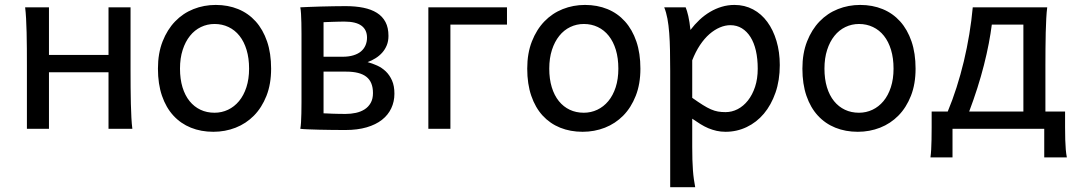

<svg xmlns="http://www.w3.org/2000/svg" viewBox="-20 -528 4427 787"><path d="M90.3 -258.8Q90.3 -294.4 90.1 -329.1Q89.8 -363.8 89.1 -394.8Q88.4 -425.8 86.9 -452.4Q85.4 -479 83 -498H180.7V-302.7H424.8V-498H515.1V-239.3Q515.1 -203.6 515.4 -168.9Q515.6 -134.3 516.4 -103Q517.1 -71.8 518.6 -45.4Q520 -19 522.5 0H424.8V-231.9H180.7V0H90.3Z M627.4 -246.6Q627.4 -309.6 646.5 -358.2Q665.5 -406.7 697.8 -440.2Q730 -473.6 772.9 -490.7Q815.9 -507.8 864.3 -507.8Q914.6 -507.8 956.3 -490.7Q998 -473.6 1028.1 -440.2Q1058.1 -406.7 1074.7 -358.2Q1091.3 -309.6 1091.3 -246.6Q1091.3 -183.6 1072.3 -135.3Q1053.2 -86.9 1021 -54.2Q988.8 -21.5 945.8 -4.6Q902.8 12.2 854.5 12.2Q804.2 12.2 762.5 -4.6Q720.7 -21.5 690.7 -54.2Q660.6 -86.9 644 -135.3Q627.4 -183.6 627.4 -246.6ZM717.8 -246.6Q717.8 -204.1 728 -170.4Q738.3 -136.7 757.1 -113.5Q775.9 -90.3 801.8 -78.1Q827.6 -65.9 859.4 -65.9Q888.7 -65.9 914.6 -78.1Q940.4 -90.3 959.7 -113.5Q979 -136.7 990 -170.4Q1001 -204.1 1001 -246.6Q1001 -289.6 990.7 -323.5Q980.5 -357.4 961.7 -381.1Q942.9 -404.8 916.7 -417.2Q890.6 -429.7 859.4 -429.7Q829.6 -429.7 803.7 -417.2Q777.8 -404.8 758.8 -381.1Q739.7 -357.4 728.8 -323.5Q717.8 -289.6 717.8 -246.6Z M1306.2 -295.4H1384.3Q1409.7 -295.4 1428.7 -301.3Q1447.8 -307.1 1460 -317.6Q1472.2 -328.1 1478.3 -342.5Q1484.4 -356.9 1484.4 -373.5Q1484.4 -405.8 1461.7 -422.6Q1439 -439.5 1391.6 -439.5Q1381.8 -439.5 1369.1 -439.2Q1356.4 -439 1344.2 -438.5Q1332 -438 1321.8 -437.7Q1311.5 -437.5 1306.2 -437ZM1596.7 -144Q1596.7 -111.3 1583.7 -84Q1570.8 -56.6 1545.7 -36.9Q1520.5 -17.1 1482.9 -6.1Q1445.3 4.9 1396.5 4.9Q1370.6 4.9 1343.3 4.6Q1315.9 4.4 1290.5 3.7Q1265.1 2.9 1244.4 2.2Q1223.6 1.5 1210.9 0Q1212.9 -10.3 1213.9 -26.4Q1214.8 -42.5 1215.3 -63Q1215.8 -83.5 1215.8 -107.2Q1215.8 -130.9 1215.8 -156.2V-341.8Q1215.8 -366.7 1215.8 -390.4Q1215.8 -414.1 1215.3 -434.6Q1214.8 -455.1 1213.9 -471.4Q1212.9 -487.8 1210.9 -498Q1222.2 -498.5 1244.4 -499.5Q1266.6 -500.5 1293.2 -501.2Q1319.8 -502 1347.4 -502.4Q1375 -502.9 1396.5 -502.9Q1437 -502.9 1469.5 -496.3Q1502 -489.7 1524.9 -475.3Q1547.9 -460.9 1560.1 -437.7Q1572.3 -414.6 1572.3 -380.9Q1572.3 -359.4 1565.4 -342.5Q1558.6 -325.7 1546.9 -312.5Q1535.2 -299.3 1519.8 -289.6Q1504.4 -279.8 1486.8 -273.4Q1506.3 -268.1 1525.9 -259.3Q1545.4 -250.5 1561.3 -235.4Q1577.1 -220.2 1586.9 -198Q1596.7 -175.8 1596.7 -144ZM1306.2 -63.5Q1311 -63.5 1320.3 -63Q1329.6 -62.5 1341.8 -62Q1354 -61.5 1368.2 -61.3Q1382.3 -61 1396.5 -61Q1418.5 -61 1438.7 -65.4Q1459 -69.8 1474.6 -79.8Q1490.2 -89.8 1499.5 -106.2Q1508.8 -122.6 1508.8 -146.5Q1508.8 -191.9 1481.9 -213.1Q1455.1 -234.4 1398.9 -234.4H1306.2Z M2058.1 -427.2H1826.2V0H1735.8V-498H2058.1Z M2141.1 -246.6Q2141.1 -309.6 2160.2 -358.2Q2179.2 -406.7 2211.4 -440.2Q2243.7 -473.6 2286.6 -490.7Q2329.6 -507.8 2377.9 -507.8Q2428.2 -507.8 2470 -490.7Q2511.7 -473.6 2541.7 -440.2Q2571.8 -406.7 2588.4 -358.2Q2605 -309.6 2605 -246.6Q2605 -183.6 2585.9 -135.3Q2566.9 -86.9 2534.7 -54.2Q2502.4 -21.5 2459.5 -4.6Q2416.5 12.2 2368.2 12.2Q2317.9 12.2 2276.1 -4.6Q2234.4 -21.5 2204.3 -54.2Q2174.3 -86.9 2157.7 -135.3Q2141.1 -183.6 2141.1 -246.6ZM2231.4 -246.6Q2231.4 -204.1 2241.7 -170.4Q2252 -136.7 2270.8 -113.5Q2289.6 -90.3 2315.4 -78.1Q2341.3 -65.9 2373 -65.9Q2402.3 -65.9 2428.2 -78.1Q2454.1 -90.3 2473.4 -113.5Q2492.7 -136.7 2503.7 -170.4Q2514.6 -204.1 2514.6 -246.6Q2514.6 -289.6 2504.4 -323.5Q2494.1 -357.4 2475.3 -381.1Q2456.5 -404.8 2430.4 -417.2Q2404.3 -429.7 2373 -429.7Q2343.3 -429.7 2317.4 -417.2Q2291.5 -404.8 2272.5 -381.1Q2253.4 -357.4 2242.4 -323.5Q2231.4 -289.6 2231.4 -246.6Z M2727.1 -236.8Q2727.1 -282.2 2726.3 -321Q2725.6 -359.9 2723.1 -392.3Q2720.7 -424.8 2715.8 -451.2Q2710.9 -477.5 2702.6 -498H2790.5Q2795.9 -485.4 2801.3 -462.2Q2806.6 -439 2810.1 -405.3Q2827.1 -427.7 2847.4 -446.8Q2867.7 -465.8 2890.4 -479.2Q2913.1 -492.7 2938.2 -500.2Q2963.4 -507.8 2990.7 -507.8Q3032.2 -507.8 3066.7 -489.5Q3101.1 -471.2 3125.2 -438.2Q3149.4 -405.3 3162.8 -360.1Q3176.3 -314.9 3176.3 -261.2Q3176.3 -198.7 3158.7 -148.2Q3141.1 -97.7 3111.1 -62Q3081.1 -26.4 3040.5 -7.1Q3000 12.2 2954.1 12.2Q2934.6 12.2 2917.2 8.3Q2899.9 4.4 2883.5 -2.4Q2867.2 -9.3 2851.1 -19.3Q2835 -29.3 2817.4 -41.5V73.2Q2817.4 102.5 2818.1 126.2Q2818.8 149.9 2820.3 169.9Q2821.8 189.9 2824.2 206.8Q2826.7 223.6 2829.6 239.3H2727.1ZM2954.1 -68.4Q2980 -68.4 3003.7 -80.6Q3027.3 -92.8 3045.7 -116Q3064 -139.2 3075 -172.1Q3085.9 -205.1 3085.9 -246.6Q3085.9 -287.1 3078.4 -320.1Q3070.8 -353 3056.2 -376.2Q3041.5 -399.4 3020.8 -412.1Q3000 -424.8 2973.6 -424.8Q2952.6 -424.8 2930.7 -415.5Q2908.7 -406.2 2887.9 -388.2Q2867.2 -370.1 2849.1 -343Q2831.1 -315.9 2817.4 -280.8V-127Q2842.3 -109.4 2860.6 -97.9Q2878.9 -86.4 2894 -79.8Q2909.2 -73.2 2923.1 -70.8Q2937 -68.4 2954.1 -68.4Z M3269 -246.6Q3269 -309.6 3288.1 -358.2Q3307.1 -406.7 3339.4 -440.2Q3371.6 -473.6 3414.6 -490.7Q3457.5 -507.8 3505.9 -507.8Q3556.2 -507.8 3597.9 -490.7Q3639.6 -473.6 3669.7 -440.2Q3699.7 -406.7 3716.3 -358.2Q3732.9 -309.6 3732.9 -246.6Q3732.9 -183.6 3713.9 -135.3Q3694.8 -86.9 3662.6 -54.2Q3630.4 -21.5 3587.4 -4.6Q3544.4 12.2 3496.1 12.2Q3445.8 12.2 3404.1 -4.6Q3362.3 -21.5 3332.3 -54.2Q3302.2 -86.9 3285.6 -135.3Q3269 -183.6 3269 -246.6ZM3359.4 -246.6Q3359.4 -204.1 3369.6 -170.4Q3379.9 -136.7 3398.7 -113.5Q3417.5 -90.3 3443.4 -78.1Q3469.2 -65.9 3501 -65.9Q3530.3 -65.9 3556.2 -78.1Q3582 -90.3 3601.3 -113.5Q3620.6 -136.7 3631.6 -170.4Q3642.6 -204.1 3642.6 -246.6Q3642.6 -289.6 3632.3 -323.5Q3622.1 -357.4 3603.3 -381.1Q3584.5 -404.8 3558.3 -417.2Q3532.2 -429.7 3501 -429.7Q3471.2 -429.7 3445.3 -417.2Q3419.4 -404.8 3400.4 -381.1Q3381.3 -357.4 3370.4 -323.5Q3359.4 -289.6 3359.4 -246.6Z M4174.8 -427.2H4045.4Q4041 -392.1 4033 -349.9Q4024.9 -307.6 4013.2 -261.5Q4001.5 -215.3 3986.1 -167Q3970.7 -118.7 3952.6 -70.8H4174.8ZM4272.5 -498Q4270 -479 4268.6 -452.4Q4267.1 -425.8 4266.4 -394.8Q4265.6 -363.8 4265.4 -329.1Q4265.1 -294.4 4265.1 -258.8V-70.8H4345.7Q4345.7 -34.7 4345.7 -6.3Q4345.7 22 4346.4 44.7Q4347.2 67.4 4348.6 85Q4350.1 102.5 4353 117.2H4260.3V0H3884.3V117.2H3793.9Q3795.9 102.5 3796.9 85Q3797.9 67.4 3798.3 44.7Q3798.8 22 3798.8 -6.3Q3798.8 -34.7 3798.8 -70.8H3864.7Q3884.3 -117.7 3900.9 -169.7Q3917.5 -221.7 3930.7 -276.6Q3943.8 -331.5 3953.1 -387.7Q3962.4 -443.8 3967.3 -498Z"/></svg>

Font: Andika DR AuSIL
Style: Regular
Weight: 400
Designer: Annie Olsen & Victor Gaultney
Foundry: SIL International
Version: Version 0.003